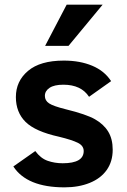

<svg xmlns="http://www.w3.org/2000/svg" viewBox="-20 -786 541 821"><path d="M461.9 -146Q461.9 -95.2 436.3 -59.1Q410.6 -22.9 363.5 -3.9Q316.4 15.1 255.9 15.1Q95.2 15.1 37.1 -74.2L130.9 -140.1Q153.8 -108.9 183.8 -98.4Q213.9 -87.9 248 -87.9Q337.9 -87.9 337.9 -140.1Q337.9 -163.1 312.5 -175.5Q287.1 -188 232.9 -201.2Q130.9 -223.6 89.4 -264.6Q47.9 -305.7 47.9 -371.1Q47.9 -439 99.9 -482.9Q151.9 -526.9 252.9 -526.9Q321.8 -526.9 374.3 -504.9Q426.8 -482.9 455.1 -439L360.8 -372.1Q327.1 -423.8 251 -423.8Q211.9 -423.8 191.9 -410.4Q171.9 -397 171.9 -376Q171.9 -356 189.9 -344Q208 -332 261.2 -318.8Q348.6 -297.4 386 -276.1Q423.3 -254.9 442.6 -223.4Q461.9 -191.9 461.9 -146ZM272.9 -589.8H172.9L265.1 -766.1H418.9Z"/></svg>

Font: Clear Sans
Style: Bold
Weight: 700
Foundry: Intel Corporation
Version: Version 1.00